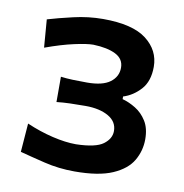

<svg xmlns="http://www.w3.org/2000/svg" viewBox="-65 -570 615 643"><g transform="rotate(10 243.0 -249.0)"><path d="M229 10.5Q175.5 10.5 126 -1.5Q76.5 -13.5 41 -23L48.5 -120.5Q93.5 -101 138 -90.5Q182.5 -80 218 -80Q285 -81.5 310.5 -100.5Q336 -119.5 336 -145.5Q336 -177.5 305.8 -194.8Q275.5 -212 228 -212Q198 -212 175 -211.2Q152 -210.5 129.5 -208V-294Q149 -291.5 170.2 -290.8Q191.5 -290 219 -290Q271.5 -290 297 -309Q322.5 -328 322.5 -358.5Q322.5 -388.5 294.2 -402.8Q266 -417 218 -418.5Q196.5 -418.5 154.2 -409.2Q112 -400 57 -380L49.5 -475Q84.5 -485.5 135 -497.2Q185.5 -509 235.5 -509Q336 -509 383 -472.8Q430 -436.5 430 -380.5Q430 -331.5 404.8 -303.5Q379.5 -275.5 346 -265V-256Q368.5 -250 391 -236.2Q413.5 -222.5 428.8 -198.2Q444 -174 444 -136.5Q444 -97.5 424.5 -64Q405 -30.5 358 -10Q311 10.5 229 10.5Z"/></g></svg>

Font: Commissioner Flair Medium
Style: Regular
Weight: 500
Designer: Kostas Bartsokas
Foundry: Kostas Bartsokas
Version: Version 1.000; ttfautohint (v1.8.3)